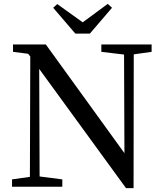

<svg xmlns="http://www.w3.org/2000/svg" viewBox="-20 -962 844 989"><path d="M443 -789 557 -922 535 -942 406 -847 275 -941 254 -922 368 -789ZM761 -733H502V-695L619 -681L621 -173L216 -733H47V-695L125 -685L136 -671L134 -51L42 -38V0H301V-38L184 -53L182 -607L629 7H668L669 -682L761 -695Z"/></svg>

Font: Noto Serif SC Medium
Style: Regular
Weight: 500
Designer: Ryoko NISHIZUKA 西塚涼子 (kana & ideographs); Frank Grießhammer (Latin, Greek & Cyrillic); Wenlong ZHANG 张文龙 (bopomofo); San
Foundry: Adobe Systems Incorporated
Version: Version 1.001;PS 1.001;hotconv 16.6.54;makeotf.lib2.5.65590